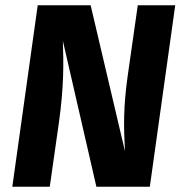

<svg xmlns="http://www.w3.org/2000/svg" viewBox="-20 -713 694 733"><path d="M649 -693H506L467 -420C451 -304 452 -232 457 -136L326 -693H124L27 0H170L205 -246C224 -381 223 -471 220 -557L348 0H552Z"/></svg>

Font: Fira Sans
Style: Bold Italic
Weight: 700
Italic angle: -8°
Designer: bBox Type GmbH & Carrois Corporate GbR & Edenspiekermann AG
Foundry: bBox Type GmbH & Carrois Corporate GbR & Edenspiekermann AG
Version: Version 4.301;PS 004.301;hotconv 1.0.88;makeotf.lib2.5.64775